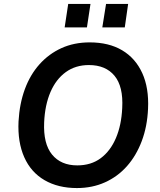

<svg xmlns="http://www.w3.org/2000/svg" viewBox="-20 -944 811 974"><path d="M370 10Q275 10 206 -30Q137 -70 103 -146.5Q69 -223 74 -328Q79 -418 106 -491.5Q133 -565 180.5 -618Q228 -671 292 -700Q356 -729 435 -729Q532 -729 599.5 -689Q667 -649 701.5 -573.5Q736 -498 731 -392Q727 -302 699 -228Q671 -154 624 -101Q577 -48 512.5 -19Q448 10 370 10ZM372 -105Q442 -105 491 -141.5Q540 -178 568 -243.5Q596 -309 600 -396Q606 -505 561 -559.5Q516 -614 431 -614Q363 -614 313.5 -578Q264 -542 236 -477Q208 -412 204 -324Q199 -215 244 -160Q289 -105 372 -105ZM499 -805 518 -924H630L613 -805ZM308 -805 326 -924H439L421 -805Z"/></svg>

Font: Nunitoga
Style: Bold Italic
Weight: 700
Italic angle: -9°
Designer: Vernon Adams
Foundry: Vernon Adams
Version: Version 1.0